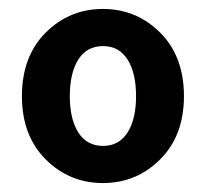

<svg xmlns="http://www.w3.org/2000/svg" viewBox="-20 -832 460 429"><path d="M29 -617Q29 -706 82 -759Q135 -812 210 -812Q285 -812 338 -759Q391 -706 391 -617Q391 -529 338 -476Q285 -423 210 -423Q135 -423 82 -476Q29 -529 29 -617ZM284 -617Q284 -669 265 -699Q246 -729 210 -729Q174 -729 155 -699Q136 -669 136 -617Q136 -566 155 -536Q174 -506 210 -506Q246 -506 265 -536Q284 -566 284 -617Z"/></svg>

Font: Noto Sans Korean Bold
Style: Bold
Weight: 700
Designer: Ryoko NISHIZUKA  (kana & ideographs); Paul D. Hunt (Latin, Greek & Cyrillic); Wenlong ZHANG  (bopomofo); Sandoll Communi
Foundry: Adobe Systems Incorporated
Version: Version 1.000;PS 1;hotconv 1.0.78;makeotf.lib2.5.61930